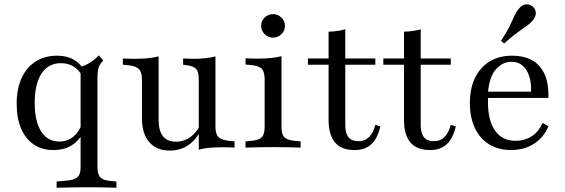

<svg xmlns="http://www.w3.org/2000/svg" viewBox="-20 -685 2624 891"><path d="M227.4 11.3Q175 11.3 136.7 -14.5Q98.4 -40.3 77.8 -88.7Q57.3 -137.1 57.3 -204Q57.3 -272.6 80.2 -322.6Q103.2 -372.6 145.6 -399.6Q187.9 -426.6 245.2 -426.6Q291.1 -426.6 323 -407.7Q354.8 -388.7 366.9 -362.1L358.9 -334.7Q349.2 -358.1 323.4 -375Q297.6 -391.9 262.1 -391.9Q204.8 -391.9 173 -344Q141.1 -296 141.1 -208.1Q141.1 -121.8 171 -75Q200.8 -28.2 255.6 -28.2Q293.5 -28.2 321.4 -51.6Q349.2 -75 362.1 -115.3L366.9 -76.6Q354.8 -40.3 318.5 -14.5Q282.3 11.3 227.4 11.3ZM392.7 183.9Q364.5 183.9 339.1 184.3Q313.7 184.7 290.7 185.1Q267.7 185.5 242.7 186.3V157.3L282.3 154Q309.7 151.6 325.4 145.6Q341.1 139.5 347.6 126.2Q354 112.9 354 90.3V-206.5H432.3V90.3Q432.3 124.2 445.6 137.9Q458.9 151.6 492.7 154.8L520.2 157.3V186.3Q489.5 185.5 460.1 184.7Q430.6 183.9 392.7 183.9ZM354 -206.5V-414.5V-374.2Q371 -379.8 386.3 -387.9Q401.6 -396 414.9 -406.5Q428.2 -416.9 438.7 -428.2L458.9 -404Q448.4 -393.5 442.7 -383.1Q437.1 -372.6 434.7 -358.9Q432.3 -345.2 432.3 -325V-206.5Z M716.1 -413.7V-206.5H638.7V-315.3Q638.7 -350 625 -364.1Q611.3 -378.2 575.8 -382.3L550 -384.7V-413.7Q565.3 -412.9 578.2 -412.5Q591.1 -412.1 604.8 -412.1Q638.7 -412.1 666.5 -414.9Q694.4 -417.7 716.1 -423.4ZM716.1 -206.5V-129.8Q716.1 -78.2 736.3 -52.8Q756.5 -27.4 796 -27.4Q837.9 -27.4 870.2 -54.4Q902.4 -81.5 925 -136.3L929 -118.5Q904.8 -52.4 864.5 -19.4Q824.2 13.7 768.5 13.7Q706.5 13.7 672.6 -25.4Q638.7 -64.5 638.7 -137.1V-206.5ZM902.4 0V-206.5H979.8V-98.4Q979.8 -62.9 993.5 -49.2Q1007.3 -35.5 1042.7 -31.5L1068.5 -29V0Q1053.2 -0.8 1040.3 -1.2Q1027.4 -1.6 1012.9 -1.6Q979.8 -1.6 952 0.8Q924.2 3.2 902.4 9.7ZM979.8 -413.7V-206.5H902.4V-316.1Q902.4 -350.8 890.7 -364.5Q879 -378.2 846 -382.3L829.8 -384.7V-413.7Q845.2 -412.9 856 -412.5Q866.9 -412.1 879 -412.1Q908.1 -412.1 933.9 -414.9Q959.7 -417.7 979.8 -423.4Z M1208.1 -206.5V-316.9Q1208.1 -351.6 1194.8 -365.7Q1181.5 -379.8 1146 -383.1L1119.4 -385.5V-414.5Q1135.5 -413.7 1148.4 -413.3Q1161.3 -412.9 1175 -412.9Q1208.1 -412.9 1236.3 -415.7Q1264.5 -418.5 1286.3 -424.2V-414.5V-206.5ZM1247.6 -2.4Q1209.7 -2.4 1180.2 -1.6Q1150.8 -0.8 1119.4 0V-29L1146.8 -31.5Q1181.5 -34.7 1194.8 -48.4Q1208.1 -62.1 1208.1 -96V-206.5H1286.3V-96Q1286.3 -62.1 1299.6 -48.4Q1312.9 -34.7 1347.6 -31.5L1375 -29V0Q1343.5 -0.8 1314.1 -1.6Q1284.7 -2.4 1247.6 -2.4ZM1246.8 -510.5Q1224.2 -510.5 1208.1 -526.6Q1191.9 -542.7 1191.9 -565.3Q1191.9 -587.9 1208.1 -603.6Q1224.2 -619.4 1246.8 -619.4Q1269.4 -619.4 1285.9 -603.6Q1302.4 -587.9 1302.4 -565.3Q1302.4 -541.9 1285.9 -526.2Q1269.4 -510.5 1246.8 -510.5Z M1625 11.3Q1564.5 11.3 1534.7 -23.8Q1504.8 -58.9 1504.8 -129.8V-206.5H1582.3V-104.8Q1582.3 -66.9 1597.2 -48.4Q1612.1 -29.8 1643.5 -29.8Q1673.4 -29.8 1692.7 -49.2Q1712.1 -68.5 1721.8 -105.6L1745.2 -98.4Q1732.3 -42.7 1703.2 -15.7Q1674.2 11.3 1625 11.3ZM1504.8 -206.5V-537.9Q1527.4 -538.7 1546.8 -541.5Q1566.1 -544.4 1582.3 -549.2V-206.5ZM1408.9 -384.7V-413.7H1721.8V-384.7Z M1975 11.3Q1914.5 11.3 1884.7 -23.8Q1854.8 -58.9 1854.8 -129.8V-206.5H1932.3V-104.8Q1932.3 -66.9 1947.2 -48.4Q1962.1 -29.8 1993.5 -29.8Q2023.4 -29.8 2042.7 -49.2Q2062.1 -68.5 2071.8 -105.6L2095.2 -98.4Q2082.3 -42.7 2053.2 -15.7Q2024.2 11.3 1975 11.3ZM1854.8 -206.5V-537.9Q1877.4 -538.7 1896.8 -541.5Q1916.1 -544.4 1932.3 -549.2V-206.5ZM1758.9 -384.7V-413.7H2071.8V-384.7Z M2351.6 11.3Q2293.5 11.3 2250.4 -14.9Q2207.3 -41.1 2183.9 -90.3Q2160.5 -139.5 2160.5 -206.5Q2160.5 -274.2 2184.3 -323.4Q2208.1 -372.6 2252 -399.6Q2296 -426.6 2356.5 -426.6Q2408.9 -426.6 2447.2 -406.5Q2485.5 -386.3 2506 -343.1Q2526.6 -300 2525 -230.6H2212.1L2211.3 -259.7H2444.4Q2446 -299.2 2436.3 -330.2Q2426.6 -361.3 2406 -379.8Q2385.5 -398.4 2353.2 -398.4Q2312.1 -398.4 2281 -362.9Q2250 -327.4 2244.4 -252.4L2246 -250.8Q2245.2 -241.9 2244.8 -232.3Q2244.4 -222.6 2244.4 -212.1Q2244.4 -125.8 2277.4 -78.6Q2310.5 -31.5 2373.4 -31.5Q2413.7 -31.5 2446 -51.6Q2478.2 -71.8 2498.4 -114.5L2525 -99.2Q2504 -47.6 2458.5 -18.1Q2412.9 11.3 2351.6 11.3ZM2319.4 -483.1 2304.8 -495.2Q2331.5 -535.5 2344.8 -563.3Q2358.1 -591.1 2366.9 -610.9Q2375.8 -630.6 2387.9 -644.4Q2403.2 -663.7 2421 -664.9Q2438.7 -666.1 2451.6 -654.8Q2465.3 -644.4 2466.5 -626.6Q2467.7 -608.9 2452.4 -590.3Q2443.5 -579 2431.5 -570.2Q2419.4 -561.3 2403.2 -550Q2387.1 -538.7 2366.5 -523Q2346 -507.3 2319.4 -483.1Z"/></svg>

Font: Playfair 5pt SemiExpanded Light
Style: Regular
Weight: 400
Version: Version 2.203